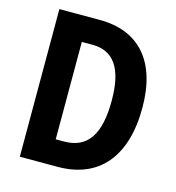

<svg xmlns="http://www.w3.org/2000/svg" viewBox="-106 -805 824 897"><g transform="rotate(15 305.5 -357.0)"><path d="M565 -369C565 -593 457 -714 266 -714H71V0H254C451 0 565 -129 565 -369ZM418 -364C418 -201 366 -122 252 -122H212V-593H263C365 -593 418 -522 418 -364Z"/></g></svg>

Font: Noto Sans Lao UI Cond
Style: Bold
Weight: 700
Width: 3
Designer: Monotype Design Team
Foundry: Monotype Imaging Inc.
Version: Version 2.000